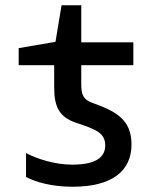

<svg xmlns="http://www.w3.org/2000/svg" viewBox="-20 -700 603 730"><path d="M256 10C405 10 480 -49 480 -151C480 -244 422 -277 331 -309C297 -321 289 -340 289 -380V-452H487V-539H289V-680H214L191 -541L51 -517V-452H186V-367C186 -292 207 -255 267 -234C345 -208 380 -195 380 -147C380 -101 343 -74 254 -74C189 -74 120 -96 79 -118V-27C117 -7 178 10 256 10Z"/></svg>

Font: Noto Sans Mono SemiCondensed Medium
Style: Regular
Weight: 500
Width: 4
Designer: Monotype Design Team
Foundry: Monotype Imaging Inc.
Version: Version 2.014